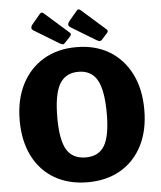

<svg xmlns="http://www.w3.org/2000/svg" viewBox="-63 -1016 902 1079"><g transform="rotate(-5 388.5 -476.0)"><path d="M389 10Q282 10 202.5 -36Q123 -82 80 -167.5Q37 -253 37 -369Q37 -486 81 -572Q125 -658 204 -705Q283 -752 389 -752Q496 -752 574.5 -705Q653 -658 696.5 -572Q740 -486 740 -369Q740 -253 697 -168Q654 -83 575 -36.5Q496 10 389 10ZM390 -130Q463 -130 495.5 -185Q528 -240 528 -366Q528 -497 495 -555Q462 -613 389 -613Q316 -613 282.5 -555Q249 -497 249 -366Q249 -240 282 -185Q315 -130 390 -130ZM202 -956Q212 -968 224 -957L361 -836Q372 -827 358 -813L328 -781Q322 -774 316 -774.5Q310 -775 299 -781L159 -866Q147 -874 147.5 -882.5Q148 -891 155 -900ZM410 -956Q420 -968 432 -957L569 -836Q580 -827 566 -813L537 -781Q530 -774 524 -774.5Q518 -775 507 -781L367 -866Q355 -874 355.5 -882.5Q356 -891 363 -900Z"/></g></svg>

Font: Libre Franklin Thin ExtraBold
Style: Regular
Weight: 800
Version: Version 3.000